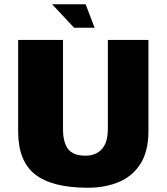

<svg xmlns="http://www.w3.org/2000/svg" viewBox="-20 -854 780 899"><path d="M391 25Q225 25 145 -37Q65 -99 65 -239V-667H275V-251Q275 -187 299 -156Q323 -125 380 -125Q429 -125 457 -156Q485 -187 485 -251V-667H675V-239Q675 -146 638 -87.5Q601 -29 537 -2Q473 25 391 25ZM327 -724 224 -834H381L423 -724Z"/></svg>

Font: Maven Pro Black
Style: Regular
Weight: 900
Designer: Joe Prince
Foundry: Joe Prince
Version: Version 2.103